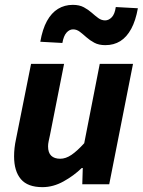

<svg xmlns="http://www.w3.org/2000/svg" viewBox="-20 -759 588 791"><path d="M155 12Q94 12 66 -21Q38 -54 38 -115Q38 -132 40 -150Q42 -168 46 -186L108 -496H244L186 -203Q183 -189 180.5 -177.5Q178 -166 178 -156Q178 -130 191 -117.5Q204 -105 228 -105Q251 -105 274.5 -121Q298 -137 327 -169L391 -496H528L430 0H319L321 -67H317Q284 -35 241.5 -11.5Q199 12 155 12ZM414 -573Q387 -573 368.5 -583Q350 -593 336 -605.5Q322 -618 309 -628Q296 -638 281 -638Q266 -638 254 -624.5Q242 -611 237 -582L146 -587Q155 -639 173.5 -672.5Q192 -706 219 -722.5Q246 -739 280 -739Q307 -739 325.5 -729Q344 -719 358 -706.5Q372 -694 385 -684.5Q398 -675 413 -675Q428 -675 440.5 -688Q453 -701 457 -730L548 -725Q539 -674 520.5 -640Q502 -606 475.5 -589.5Q449 -573 414 -573Z"/></svg>

Font: Source Sans 3 ExtraLight
Style: Bold Italic
Weight: 700
Italic angle: -11°
Version: Version 3.052;hotconv 1.1.0;makeotfexe 2.6.0